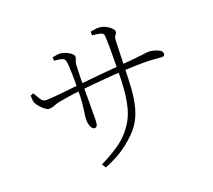

<svg xmlns="http://www.w3.org/2000/svg" viewBox="-131 -929 1263 1140"><g transform="rotate(-20 500.0 -358.5)"><path d="M337 14Q393 -12 453 -52.5Q513 -93 553 -154Q581 -196 594 -246.5Q607 -297 612 -354Q617 -411 617 -470Q618 -557 618 -613.5Q618 -670 615 -700Q614 -714 594 -719Q574 -724 544 -726V-750Q557 -752 570 -754Q583 -756 594 -756Q611 -756 627 -750Q643 -744 656 -735Q669 -726 676.5 -716.5Q684 -707 684 -701Q684 -691 680 -686.5Q676 -682 671.5 -675.5Q667 -669 666 -651Q665 -628 664 -593.5Q663 -559 662 -525.5Q661 -492 660 -470Q659 -411 655 -349.5Q651 -288 636 -230.5Q621 -173 586 -126Q559 -89 500 -42.5Q441 4 353 39ZM371 -203Q361 -203 354 -213Q347 -223 343.5 -237Q340 -251 340 -262Q340 -282 343.5 -303.5Q347 -325 351 -361.5Q355 -398 355 -463Q355 -477 355 -501Q355 -525 354.5 -552.5Q354 -580 352.5 -603Q351 -626 348 -636Q344 -650 327 -655Q310 -660 280 -662V-684Q291 -686 303.5 -688Q316 -690 326 -690Q337 -690 351 -685.5Q365 -681 378 -674Q391 -667 399.5 -658.5Q408 -650 408 -642Q408 -632 405.5 -626.5Q403 -621 400 -614Q397 -607 396 -591Q396 -582 395 -563.5Q394 -545 393.5 -520Q393 -495 393 -465Q393 -422 392.5 -378.5Q392 -335 392 -302Q392 -269 392 -257Q392 -227 387.5 -215Q383 -203 371 -203ZM156 -403Q146 -403 131 -414.5Q116 -426 103 -441Q90 -456 85 -467Q81 -475 80 -490.5Q79 -506 79 -515L99 -522Q110 -501 123.5 -479.5Q137 -458 155 -458Q172 -458 199.5 -460Q227 -462 258.5 -465.5Q290 -469 319.5 -472Q349 -475 369 -477Q399 -480 434 -483.5Q469 -487 506.5 -490.5Q544 -494 580.5 -497Q617 -500 650 -503Q703 -507 734 -510Q765 -513 781.5 -515.5Q798 -518 807 -519Q816 -520 825 -520Q841 -520 860.5 -515Q880 -510 894 -501Q908 -492 908 -480Q908 -473 904.5 -468Q901 -463 890 -463Q881 -463 867 -464.5Q853 -466 831 -467.5Q809 -469 776 -469Q736 -469 685 -467Q634 -465 578.5 -461Q523 -457 469 -452Q415 -447 368 -442Q321 -437 286 -431.5Q251 -426 225 -421Q206 -417 189 -410Q172 -403 156 -403Z"/></g></svg>

Font: Noto Serif SC ExtraLight ExtraLight
Style: Regular
Weight: 250
Version: Version 2.002-H1;hotconv 1.1.0;makeotfexe 2.6.0